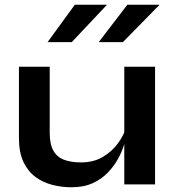

<svg xmlns="http://www.w3.org/2000/svg" viewBox="-20 -779 733 811"><path d="M635 0H505V-497H635ZM512 -239 513 -205Q511 -191 503 -164.5Q495 -138 478.5 -108Q462 -78 436 -50.5Q410 -23 372 -5.5Q334 12 282 12Q241 12 201.5 2Q162 -8 130 -31.5Q98 -55 79 -95Q60 -135 60 -196V-497H190V-218Q190 -170 205.5 -142.5Q221 -115 251 -104Q281 -93 322 -93Q376 -93 415 -116.5Q454 -140 478.5 -174Q503 -208 512 -239ZM397 -601 518 -759H654L499 -601ZM181 -601 296 -759H432L283 -601Z"/></svg>

Font: Syne
Style: Bold
Weight: 700
Designer: Lucas Descroix
Foundry: Bonjour Monde
Version: Version 2.200